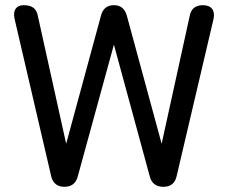

<svg xmlns="http://www.w3.org/2000/svg" viewBox="-20 -720 878 740"><path d="M228 0C255 0 273 -13 280 -41L419 -548L557 -41C564 -13 582 0 610 0C638 0 655 -14 661 -42L803 -647C810 -680 795 -700 762 -700C733 -700 716 -686 711 -658L603 -166L469 -659C461 -687 445 -700 419 -700C393 -700 376 -687 369 -659L235 -166L126 -658C121 -687 104 -700 71 -700C43 -700 29 -681 36 -648L177 -42C183 -14 201 0 228 0Z"/></svg>

Font: 寒蝉半圆体
Style: Regular
Weight: 400
Designer: Yoshimichi Ohira & Warren
Foundry: ChillType
Version: Version 1.800;Glyphs 3.1.1 (3135)